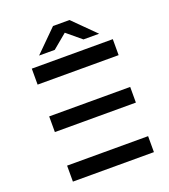

<svg xmlns="http://www.w3.org/2000/svg" viewBox="-158 -1004 986 1118"><g transform="rotate(-20 335.0 -445.5)"><path d="M100 0H602V-99H100ZM602 -307V-404H100V-307ZM602 -601V-700H100V-601ZM352 -831 441 -757H538L403 -891H301L166 -757H263Z"/></g></svg>

Font: Montserrat-Alt1 SemBd
Style: Regular
Weight: 600
Designer: Differentunic
Foundry: Differentunic
Version: Version 7.222